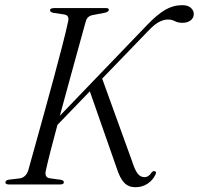

<svg xmlns="http://www.w3.org/2000/svg" viewBox="-20 -732 789 762"><path d="M162 -55.5Q155.5 -27.5 177.5 -24.5L221 -18.5Q233.5 -16.5 233.5 -8.5Q233.5 0 218.5 0H15Q1.5 0 1.5 -8.5Q1.5 -16.5 15.5 -19L58 -24Q82.5 -27.5 92 -55.5Q102 -91.5 118.5 -150.5Q135 -209.5 154.2 -279.2Q173.5 -349 192.5 -419.2Q211.5 -489.5 227 -549.5Q242.5 -609.5 250.5 -647.5Q256 -671 235 -674.5L192 -681Q178.5 -684 178.5 -691.5Q178.5 -700 197 -700H400.5Q412 -700 412 -693Q412 -685.5 396.5 -681.5L349.5 -672.5Q326.5 -669 320.5 -647.5Q309.5 -608 292.5 -546.2Q275.5 -484.5 255.8 -412.8Q236 -341 217.5 -272.5L565.5 -634.5Q604.5 -675 636 -693.2Q667.5 -711.5 703.5 -711.5Q725.5 -711.5 737.5 -700.8Q749.5 -690 749 -675.5Q748.5 -660 736 -650.8Q723.5 -641.5 704 -641.5Q686.5 -641.5 674.2 -648Q662 -654.5 646 -654.5Q629.5 -654.5 610.2 -644.2Q591 -634 565.5 -606.5L385.5 -420L504 -92.5Q515 -58 526 -43.5Q537 -29 553 -29Q570.5 -29 582 -48Q587.5 -54.5 594 -52.5Q602.5 -50.5 597 -39Q586 -16 565 -2.5Q544 11 517 11Q490.5 11 473.2 -6.5Q456 -24 442.5 -66.5L336.5 -369.5L208 -236.5Q192.5 -179 180.2 -131.2Q168 -83.5 162 -55.5Z"/></svg>

Font: Fraunces 72pt S000 Light
Style: Italic
Weight: 300
Italic angle: -16°
Version: Version 1.000; ttfautohint (v1.8.3)